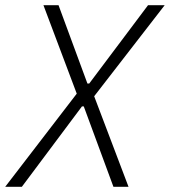

<svg xmlns="http://www.w3.org/2000/svg" viewBox="-44 -718 653 738"><path d="M450 0H392L278 -309H271L40 0H-24L251 -358L123 -698H181L292 -397H299L525 -698H589L318 -348Z"/></svg>

Font: IBM Plex Sans Condensed Light
Style: Italic
Weight: 300
Width: 3
Italic angle: -11°
Designer: Mike Abbink, Paul van der Laan, Pieter van Rosmalen
Foundry: Bold Monday
Version: Version 1.3